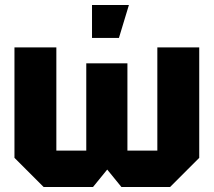

<svg xmlns="http://www.w3.org/2000/svg" viewBox="-20 -750 857 770"><path d="M491 -496V-146H611V-560H779V-117L662 0H467L410 -70L353 0H155L38 -117V-560H206V-146H326V-496ZM349 -598V-730H497L457 -598Z"/></svg>

Font: Tektur SemiCondensed
Style: Bold
Weight: 700
Width: 4
Designer: Adam Jagosz
Foundry: Adam Jagosz
Version: Version 1.005;gftools[0.9.30]